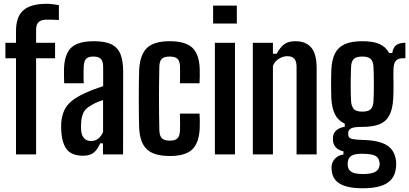

<svg xmlns="http://www.w3.org/2000/svg" viewBox="-20 -830 2200 1032"><path d="M66 0V-517H9V-600H66V-660Q65.5 -740 105.5 -774.8Q145.5 -809.5 230 -809.5Q245.5 -809.5 263.2 -807.5Q281 -805.5 296.5 -802.5V-722.5Q281 -723.5 264.2 -724Q247.5 -724.5 230.5 -724.5Q201.5 -724.5 187.5 -711Q173.5 -697.5 174 -668V-600H276V-517H174V0Z M427 7Q369.5 7 342.2 -23.2Q315 -53.5 309.5 -121.5Q309 -132.5 308.8 -145.5Q308.5 -158.5 309 -169Q312 -207 324.8 -235.5Q337.5 -264 364.5 -286.5Q391.5 -309 437 -329.5Q461 -340.5 485.2 -349.8Q509.5 -359 534.5 -367V-469.5Q534.5 -498 523.5 -512Q512.5 -526 481.5 -526Q455 -526 443.2 -514.2Q431.5 -502.5 430 -473Q429.5 -463.5 429.2 -446.5Q429 -429.5 429.2 -411.8Q429.5 -394 430 -382.5H325Q324.5 -395 324 -419Q323.5 -443 324 -461.5Q326 -513 342 -545.5Q358 -578 392.5 -593.2Q427 -608.5 484.5 -608.5Q544.5 -608.5 578.8 -591.8Q613 -575 627.5 -539Q642 -503 642 -445L641.5 0H533.5V-59.5H518.5Q504 -26 483.8 -9.5Q463.5 7 427 7ZM469.5 -72Q492 -72 508.2 -85Q524.5 -98 534 -121V-292Q516.5 -286.5 499 -279.2Q481.5 -272 463.5 -260Q436 -243.5 426.8 -220.8Q417.5 -198 416 -169Q415.5 -159.5 415.5 -149.5Q415.5 -139.5 416 -129.5Q418.5 -101.5 432.2 -86.8Q446 -72 469.5 -72Z M947 -382.5Q947.5 -395 947.8 -412.5Q948 -430 947.8 -446.5Q947.5 -463 947.5 -473Q946.5 -502.5 933.8 -514.2Q921 -526 892 -526Q863 -526 850.2 -514.2Q837.5 -502.5 836.5 -473Q835.5 -428.5 835 -385.8Q834.5 -343 834.5 -301Q834.5 -259 835 -216.8Q835.5 -174.5 836.5 -130.5Q837.5 -99 850.5 -86.5Q863.5 -74 893.5 -74Q921.5 -74 934 -86.5Q946.5 -99 947.5 -130.5Q948 -146 948 -168.8Q948 -191.5 947 -219.5H1052.5Q1053.5 -205.5 1054 -182.5Q1054.5 -159.5 1053.5 -141.5Q1050 -61.5 1013 -26.5Q976 8.5 893.5 8.5Q809 8.5 770.5 -26.5Q732 -61.5 728 -141.5Q727 -170 726.5 -211.2Q726 -252.5 726 -297.8Q726 -343 726.5 -385Q727 -427 728 -457Q733.5 -538.5 771.2 -573.5Q809 -608.5 892 -608.5Q975.5 -608.5 1013 -574.2Q1050.5 -540 1053.5 -461Q1054 -443 1053.8 -419.8Q1053.5 -396.5 1052.5 -382.5Z M1125.5 -703.5V-800H1253V-703.5ZM1135 0V-600H1243V0Z M1339 0V-600H1447V-541H1467Q1484.5 -573.5 1506.2 -591Q1528 -608.5 1568 -608.5Q1623 -608.5 1652.2 -575.2Q1681.5 -542 1682 -464.5V0H1574V-473.5Q1573.5 -502 1561.2 -515Q1549 -528 1524 -528Q1501 -528 1478.8 -514.2Q1456.5 -500.5 1447 -476V0Z M1929 182Q1852 182 1811.2 160Q1770.5 138 1764 94Q1763 88.5 1762.2 80.5Q1761.5 72.5 1762 64.5Q1764.5 39 1781.8 21.5Q1799 4 1826 0.5V-16.5Q1801.5 -22 1787.2 -35.8Q1773 -49.5 1770 -71.5Q1769.5 -77.5 1769.5 -83.2Q1769.5 -89 1770 -96Q1772.5 -117.5 1790 -131.2Q1807.5 -145 1833 -148.5V-165.5Q1798 -181.5 1781.2 -214Q1764.5 -246.5 1761 -299Q1760.5 -323.5 1760 -342.5Q1759.5 -361.5 1759.5 -378.8Q1759.5 -396 1760 -415Q1760.5 -434 1761 -457Q1764 -510 1780.8 -543.2Q1797.5 -576.5 1833.2 -592.5Q1869 -608.5 1928.5 -608.5Q1986.5 -608.5 2020.2 -593.2Q2054 -578 2071.5 -545H2088.5Q2092 -573.5 2109 -586.8Q2126 -600 2159 -600V-517H2143Q2120.5 -517 2108 -503.2Q2095.5 -489.5 2095 -457.5L2094.5 -415.5Q2095 -400 2095 -386.5Q2095 -373 2095 -359.8Q2095 -346.5 2094.8 -332Q2094.5 -317.5 2093.5 -299Q2090.5 -244.5 2073.2 -211Q2056 -177.5 2021 -162.8Q1986 -148 1927.5 -148Q1885 -148.5 1868.2 -140.5Q1851.5 -132.5 1851.5 -114.5V-110Q1851.5 -98.5 1856.8 -91.8Q1862 -85 1878.2 -82Q1894.5 -79 1928 -78Q2016 -76 2058.5 -49.8Q2101 -23.5 2108.5 33Q2109.5 41.5 2109.5 50.5Q2109.5 59.5 2108.5 70.5Q2104.5 110.5 2083 135Q2061.5 159.5 2023 170.8Q1984.5 182 1929 182ZM1931.5 105.5Q1957.5 105.5 1976.2 101.2Q1995 97 2005.8 87.5Q2016.5 78 2019 63Q2021 56 2020.8 49.8Q2020.5 43.5 2018.5 37Q2015.5 21 2004.8 12.5Q1994 4 1975.8 0.5Q1957.5 -3 1932 -3.5Q1893 -4.5 1873.5 4.8Q1854 14 1850 37Q1848.5 43.5 1848.5 50.2Q1848.5 57 1849.5 63Q1852 79 1861.8 88.2Q1871.5 97.5 1889 101.5Q1906.5 105.5 1931.5 105.5ZM1927.5 -230Q1961 -230 1973.2 -243.8Q1985.5 -257.5 1987.5 -285Q1988.5 -303.5 1989 -327.2Q1989.5 -351 1989.5 -376.5Q1989.5 -402 1989 -426.5Q1988.5 -451 1987.5 -470.5Q1985.5 -500 1972.5 -513Q1959.5 -526 1927.5 -526Q1895 -526 1881.5 -513Q1868 -500 1867 -469.5Q1866 -443 1865.5 -418Q1865 -393 1865 -370Q1865 -347 1865.5 -326.2Q1866 -305.5 1867 -287Q1868.5 -260 1880.8 -245Q1893 -230 1927.5 -230Z"/></svg>

Font: Big Shoulders Display Thin
Style: Bold
Weight: 700
Version: Version 2.002